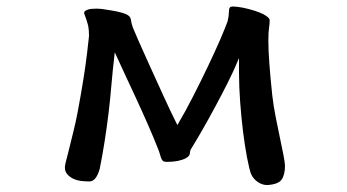

<svg xmlns="http://www.w3.org/2000/svg" viewBox="-20 -499 1040 575"><path d="M548.8 -40.5V-42.5Q548.8 -46.9 551.8 -52.2Q585 -106 622.6 -175.8Q668 -259.8 687.5 -305.7L695.8 -325.2V-281.2Q695.8 -240.2 699.2 -193.8Q706.1 -100.1 719.7 -27.8Q726.1 5.4 731.4 21Q737.8 36.1 751.5 45.7Q765.1 55.2 780.3 55.2Q813 53.2 823.2 39.1Q833.5 24.9 833.5 -3.9Q832.5 -17.1 828.1 -38.8Q823.7 -60.5 817.9 -88.4Q812 -116.2 805.7 -148.2Q799.3 -180.2 795.4 -213.4Q783.7 -323.7 783.7 -376Q783.7 -402.8 785.6 -414.6Q787.6 -426.3 787.6 -438.5Q787.6 -442.4 783 -446.8Q778.3 -451.2 768.6 -456.5Q747.6 -467.3 707 -476.1Q687.5 -479.5 678.7 -479.5Q669.9 -479.5 668 -476.1Q665.5 -471.7 665.5 -462.4Q665.5 -451.7 661.6 -435.1Q655.3 -417.5 639.2 -379.9Q606.4 -304.7 558.1 -210Q535.2 -165 511.2 -124.5Q491.2 -164.1 470.2 -210.4Q449.2 -256.8 429.2 -300.3Q409.2 -343.8 395 -376.5Q379.9 -411.6 377.9 -416.5Q373.5 -428.7 372.6 -437Q371.6 -447.8 364.3 -452.6Q356.9 -458 341.3 -461.9Q329.1 -465.3 310.1 -468.3H309.6Q284.7 -473.1 268.6 -473.1Q252.4 -473.1 244.6 -470.7Q235.4 -467.8 233.4 -464.4Q231.9 -461.9 231.9 -460.7Q231.9 -459.5 231.9 -459.5Q235.8 -448.7 239.3 -438.5Q242.7 -428.2 244.1 -421.9Q246.6 -409.2 246.6 -391.6V-391.1L240.7 -339.4Q232.4 -269 212.4 -162.6Q206.5 -131.8 199.7 -104.5Q189.9 -63.5 184.1 -41.5Q174.3 -5.4 174.3 2Q174.3 15.1 181.6 22.9Q196.8 40 224.1 43Q237.3 44.4 248 44.4Q268.1 44.4 278.8 5.9Q294.4 -71.8 305.2 -161.1Q310.1 -201.7 313.5 -242.7Q316.9 -283.7 323.7 -342.3Q339.8 -306.6 355.5 -273.4Q371.1 -240.2 388.2 -203.1Q429.2 -114.3 450.2 -61Q456.5 -46.4 459 -37.1Q463.4 -19.5 469.2 -16.1Q472.7 -14.2 480.5 -14.2Q514.6 -14.2 536.1 -24.9Q543.5 -28.8 546.9 -34.2Q548.8 -38.6 548.8 -40.5Z"/></svg>

Font: Bakudai
Style: Light
Weight: 300
Version: Version 1.48